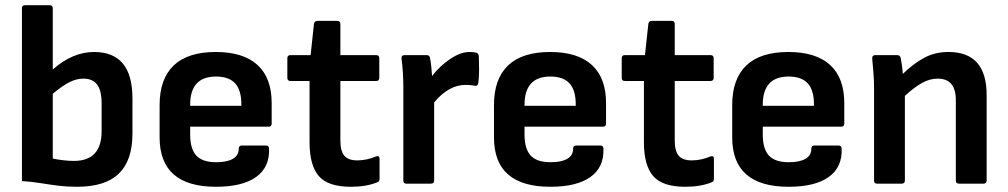

<svg xmlns="http://www.w3.org/2000/svg" viewBox="-20 -703 3860 735"><path d="M275 12Q237 12 204.5 8Q172 4 138.5 -1.5Q105 -7 64 -10V-671Q64 -683 75 -683H170Q182 -683 182 -671V-437Q258 -504 340 -504Q487 -504 487 -327V-191Q487 -89 435 -38.5Q383 12 275 12ZM182 -96Q201 -92 222.5 -89.5Q244 -87 263 -87Q369 -87 369 -201V-307Q369 -356 352 -379Q335 -402 299 -402Q273 -402 246 -388.5Q219 -375 182 -344Z M807 12Q591 12 591 -177V-301Q591 -401 645 -452.5Q699 -504 806 -504Q911 -504 965.5 -454.5Q1020 -405 1020 -308V-230Q1020 -218 1008 -218H708V-188Q708 -133 731.5 -107.5Q755 -82 808 -82Q849 -82 871.5 -95Q894 -108 894 -134Q894 -146 906 -146H998Q1009 -146 1010 -135Q1013 -63 960.5 -25.5Q908 12 807 12ZM708 -298H904V-303Q904 -358 880 -384Q856 -410 807 -410Q708 -410 708 -302Z M1323 12Q1236 12 1200.5 -29Q1165 -70 1165 -159V-393H1092Q1080 -393 1080 -405V-480Q1080 -492 1092 -492H1169L1182 -612Q1184 -623 1195 -623H1271Q1283 -623 1283 -611V-492H1420Q1432 -492 1432 -480V-405Q1432 -393 1420 -393H1283V-165Q1283 -125 1298 -107Q1313 -89 1348 -89Q1366 -89 1384.5 -93Q1403 -97 1419 -104Q1433 -109 1433 -95V-18Q1433 -8 1424 -5Q1382 12 1323 12Z M1535 0Q1524 0 1524 -12V-369Q1524 -427 1517 -479Q1516 -492 1529 -492H1613Q1624 -492 1626 -482Q1629 -467 1631 -448Q1633 -429 1634 -412Q1665 -452 1704.5 -478Q1744 -504 1777 -504Q1794 -504 1804 -501Q1812 -498 1813 -488Q1814 -464 1814 -436.5Q1814 -409 1811 -385Q1809 -372 1796 -375Q1781 -378 1762 -378Q1698 -378 1642 -311V-12Q1642 0 1630 0Z M2087 12Q1871 12 1871 -177V-301Q1871 -401 1925 -452.5Q1979 -504 2086 -504Q2191 -504 2245.5 -454.5Q2300 -405 2300 -308V-230Q2300 -218 2288 -218H1988V-188Q1988 -133 2011.5 -107.5Q2035 -82 2088 -82Q2129 -82 2151.5 -95Q2174 -108 2174 -134Q2174 -146 2186 -146H2278Q2289 -146 2290 -135Q2293 -63 2240.5 -25.5Q2188 12 2087 12ZM1988 -298H2184V-303Q2184 -358 2160 -384Q2136 -410 2087 -410Q1988 -410 1988 -302Z M2603 12Q2516 12 2480.5 -29Q2445 -70 2445 -159V-393H2372Q2360 -393 2360 -405V-480Q2360 -492 2372 -492H2449L2462 -612Q2464 -623 2475 -623H2551Q2563 -623 2563 -611V-492H2700Q2712 -492 2712 -480V-405Q2712 -393 2700 -393H2563V-165Q2563 -125 2578 -107Q2593 -89 2628 -89Q2646 -89 2664.5 -93Q2683 -97 2699 -104Q2713 -109 2713 -95V-18Q2713 -8 2704 -5Q2662 12 2603 12Z M2999 12Q2783 12 2783 -177V-301Q2783 -401 2837 -452.5Q2891 -504 2998 -504Q3103 -504 3157.5 -454.5Q3212 -405 3212 -308V-230Q3212 -218 3200 -218H2900V-188Q2900 -133 2923.5 -107.5Q2947 -82 3000 -82Q3041 -82 3063.5 -95Q3086 -108 3086 -134Q3086 -146 3098 -146H3190Q3201 -146 3202 -135Q3205 -63 3152.5 -25.5Q3100 12 2999 12ZM2900 -298H3096V-303Q3096 -358 3072 -384Q3048 -410 2999 -410Q2900 -410 2900 -302Z M3337 0Q3326 0 3326 -12V-367Q3326 -395 3323.5 -426Q3321 -457 3319 -478Q3318 -492 3331 -492H3415Q3425 -492 3428 -481Q3430 -472 3432.5 -454.5Q3435 -437 3436 -420Q3476 -459 3517.5 -481.5Q3559 -504 3611 -504Q3757 -504 3757 -339V-12Q3757 0 3745 0H3651Q3639 0 3639 -12V-320Q3639 -402 3570 -402Q3539 -402 3509.5 -385.5Q3480 -369 3444 -336V-12Q3444 0 3432 0Z"/></svg>

Font: Sofia Sans
Style: Bold
Weight: 700
Designer: Botio Nikoltchev, Ani Petrova
Foundry: lettersoup
Version: Version 4.100; ttfautohint (v1.8.4.7-5d5b)